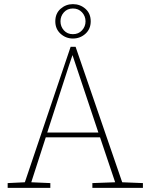

<svg xmlns="http://www.w3.org/2000/svg" viewBox="-20 -907 721 927"><path d="M17 0V-23L100 -27L321 -681H345L570 -27L670 -23V0H426V-23L536 -27L463 -244H201L131 -27L223 -23V0ZM313 -591 208 -267H455L330 -641ZM332 -742Q359 -742 376 -760.5Q393 -779 393 -804Q393 -829 376 -847.5Q359 -866 332 -866Q305 -866 288.5 -847.5Q272 -829 272 -804Q272 -779 288.5 -760.5Q305 -742 332 -742ZM332 -721Q298 -721 272.5 -744Q247 -767 247 -804Q247 -842 272.5 -864.5Q298 -887 332 -887Q367 -887 392.5 -864.5Q418 -842 418 -804Q418 -767 392.5 -744Q367 -721 332 -721Z"/></svg>

Font: Source Serif 4 SmText ExtraLight
Style: Regular
Weight: 200
Designer: Frank Grießhammer
Foundry: Adobe
Version: Version 4.005;hotconv 1.1.0;makeotfexe 2.6.0